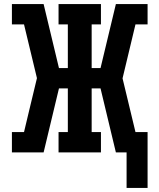

<svg xmlns="http://www.w3.org/2000/svg" viewBox="-20 -755 790 951"><path d="M711 176H607V0H554L478 -317H434V-101H480V0H270V-101H316V-317H272L196 0H39V-101H99L125 -210L163 -368L99 -634H39V-735H196L272 -418H316V-634H270V-735H480V-634H434V-418H478L554 -735H711V-634H651L587 -367L651 -101H711Z"/></svg>

Font: Iosevka Plex Etoile
Style: Bold
Weight: 700
Designer: Belleve Invis
Foundry: Belleve Invis
Version: Version 25.1.1; ttfautohint (v1.8.4)